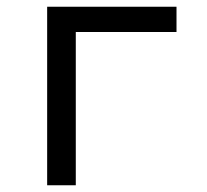

<svg xmlns="http://www.w3.org/2000/svg" viewBox="-20 -550 616 570"><path d="M120 0H205V-455H504V-530H120Z"/></svg>

Font: Iosevka Sparkle
Style: Regular
Weight: 400
Designer: Belleve Invis
Foundry: Belleve Invis
Version: Version 4.5.0; ttfautohint (v1.8.3)